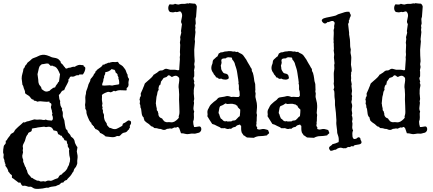

<svg xmlns="http://www.w3.org/2000/svg" viewBox="-93 -865 2779 1231"><path d="M88.9 -87.9 127 -99.6 143.6 -97.7 162.1 -98.6Q171.9 -98.6 181.6 -96.2Q191.4 -93.8 200.2 -98.6Q210 -93.8 216.3 -93.8Q222.7 -93.8 238.3 -91.8Q246.1 -95.7 246.1 -106.9Q246.1 -118.2 242.7 -123.5Q239.3 -128.9 241.2 -132.3Q243.2 -135.7 243.2 -137.7Q239.3 -149.4 239.7 -151.9Q240.2 -154.3 239.3 -157.2Q238.3 -160.2 236.8 -164.1Q235.4 -168 233.9 -174.3Q232.4 -180.7 235.4 -186.5Q238.3 -192.4 235.4 -200.2Q232.4 -204.1 227.5 -205.6Q222.7 -207 223.6 -213.9Q207 -210.9 190.4 -213.4Q173.8 -215.8 165 -215.8Q156.2 -215.8 147.5 -212.9Q134.8 -219.7 128.9 -219.2Q123 -218.8 121.1 -226.6Q111.3 -226.6 105 -235.8Q98.6 -245.1 92.8 -250Q74.2 -260.7 67.4 -267.6Q69.3 -275.4 65.4 -284.7Q61.5 -293.9 59.6 -299.3Q57.6 -304.7 56.6 -310.5Q55.7 -316.4 50.8 -321.3L45.9 -361.3Q45.9 -377.9 50.8 -393.1Q55.7 -408.2 57.6 -424.8Q63.5 -427.7 64.9 -434.1Q66.4 -440.4 68.8 -443.8Q71.3 -447.3 73.2 -448.7Q75.2 -450.2 77.1 -452.6Q79.1 -455.1 80.1 -458Q81.1 -460.9 83.5 -463.4Q85.9 -465.8 90.3 -468.8Q94.7 -471.7 99.6 -476.1Q104.5 -480.5 108.4 -484.4Q112.3 -488.3 118.2 -491.2Q124 -494.1 132.3 -496.6Q140.6 -499 149.4 -503.9Q177.7 -519.5 207 -510.7Q220.7 -506.8 224.6 -504.4Q228.5 -502 236.3 -499Q244.1 -496.1 254.9 -494.6Q265.6 -493.2 273.9 -489.7Q282.2 -486.3 285.6 -481.4Q289.1 -476.6 294.9 -471.7Q294.9 -460 308.6 -452.1Q309.6 -447.3 313 -445.3Q316.4 -443.4 317.4 -438.5Q323.2 -435.5 324.2 -431.2Q325.2 -426.8 331.1 -425.8Q336.9 -424.8 340.3 -427.7Q343.8 -430.7 351.1 -430.7Q358.4 -430.7 366.7 -434.6Q375 -438.5 385.7 -436.5Q411.1 -453.1 427.7 -448.2Q434.6 -446.3 441.4 -448.2Q441.4 -440.4 446.8 -438.5Q452.1 -436.5 454.1 -429.7Q454.1 -409.2 438.5 -387.7H418.9Q415 -387.7 413.6 -385.3Q412.1 -382.8 408.2 -381.8Q400.4 -384.8 392.1 -379.9Q383.8 -375 377.9 -374Q372.1 -373 368.7 -374Q365.2 -375 360.8 -374Q356.4 -373 353.5 -367.2Q352.5 -359.4 346.7 -358.4L345.7 -351.6Q346.7 -352.5 345.7 -343.8L337.9 -327.1Q321.3 -297.9 318.4 -287.1Q304.7 -285.2 298.8 -273.9Q293 -262.7 284.2 -255.9Q286.1 -226.6 293 -217.8Q292 -210 292 -207L294.9 -188.5Q298.8 -178.7 305.7 -168Q301.8 -161.1 304.7 -157.2Q307.6 -153.3 309.1 -146Q310.5 -138.7 309.6 -130.4Q308.6 -122.1 310.5 -115.7Q312.5 -109.4 316.4 -101.1Q320.3 -92.8 320.3 -88.4Q320.3 -84 321.8 -76.7Q323.2 -69.3 324.7 -59.1Q326.2 -48.8 328.1 -42.5Q330.1 -36.1 333.5 -34.2Q336.9 -32.2 338.9 -28.8Q340.8 -25.4 340.8 -22Q340.8 -18.6 345.2 -13.7Q349.6 -8.8 352.1 -6.3Q354.5 -3.9 356.4 -1.5Q358.4 1 359.4 4.4Q360.4 7.8 361.8 10.3Q363.3 12.7 368.2 15.6Q378.9 21.5 384.8 37.1Q386.7 50.8 390.1 56.6Q393.6 62.5 396 67.9Q398.4 73.2 400.9 75.2Q403.3 77.1 403.3 81.1L399.4 105.5L404.3 132.8Q405.3 143.6 403.3 155.3Q401.4 167 402.3 175.3Q403.3 183.6 400.4 189.5Q397.5 195.3 396 200.2Q394.5 205.1 389.6 210Q384.8 214.8 382.8 218.8Q380.9 222.7 380.4 226.1Q379.9 229.5 377.9 233.9Q376 238.3 374 239.3Q372.1 240.2 370.6 244.1Q369.1 248 366.7 251Q364.3 253.9 360.8 259.3Q357.4 264.6 348.6 272.9Q339.8 281.2 335 289.1Q319.3 292 313.5 304.7Q303.7 306.6 301.3 306.6Q298.8 306.6 293.9 313Q289.1 319.3 280.8 321.3Q272.5 323.2 265.6 328.1Q227.5 332 216.8 338.9Q206.1 336.9 195.3 340.3Q184.6 343.8 156.7 345.7Q128.9 347.7 118.7 339.4Q108.4 331.1 100.1 332Q91.8 333 88.4 332Q85 331.1 75.2 327.6Q65.4 324.2 58.1 326.2Q50.8 328.1 45.9 321.3Q41 314.5 38.1 305.7H25.4Q20.5 300.8 14.6 296.9Q8.8 293 3.9 289.1Q-1 285.2 -5.9 281.2Q-10.7 277.3 -15.6 275.4Q-17.6 272.5 -16.6 265.6Q-15.6 258.8 -18.6 256.8Q-29.3 250 -31.2 245.1Q-33.2 240.2 -39.1 236.3Q-42 217.8 -58.6 198.2Q-57.6 193.4 -57.6 188.5Q-57.6 183.6 -62.5 181.6Q-60.5 174.8 -63.5 171.9Q-66.4 168.9 -64.5 162.1Q-65.4 158.2 -67.4 155.3Q-69.3 152.3 -70.3 147.9Q-71.3 143.6 -70.3 137.7Q-69.3 131.8 -69.3 126L-73.2 112.3L-72.3 93.8Q-70.3 77.1 -68.8 71.8Q-67.4 66.4 -61 60.5Q-54.7 54.7 -56.2 45.4Q-57.6 36.1 -52.7 35.6Q-47.9 35.2 -47.9 30.3Q-42 19.5 -35.2 12.2Q-28.3 4.9 -23.4 -5.9Q-12.7 -12.7 -11.7 -12.7Q-7.8 -12.7 -2 -21.5Q2.9 -34.2 23.9 -51.8Q44.9 -69.3 56.6 -81.1Q64.5 -78.1 70.3 -82Q80.1 -87.9 88.9 -87.9ZM152.3 -353.5 153.3 -337.9Q155.3 -324.2 164.1 -314.9Q172.9 -305.7 173.8 -293.9Q179.7 -290 186.5 -284.7Q193.4 -279.3 200.7 -278.3Q208 -277.3 213.9 -279.3Q219.7 -281.2 225.6 -283.2Q230.5 -290 236.8 -293.5Q243.2 -296.9 248 -302.7Q252.9 -300.8 253.9 -303.2Q254.9 -305.7 259.8 -303.7Q264.6 -316.4 270.5 -322.8Q276.4 -329.1 278.3 -334.5Q280.3 -339.8 285.2 -341.8L292 -389.6Q288.1 -395.5 285.2 -404.3Q269.5 -439.5 251 -439.5Q247.1 -444.3 242.7 -443.8Q238.3 -443.4 229.5 -443.4Q227.5 -448.2 223.6 -450.7Q219.7 -453.1 217.8 -457Q207 -459 197.8 -456.5Q188.5 -454.1 174.8 -453.1Q162.1 -444.3 158.7 -435.1Q155.3 -425.8 152.8 -412.1Q150.4 -398.4 148.9 -395.5Q147.5 -392.6 147.5 -389.6ZM351.6 130.9 350.6 119.1Q350.6 111.3 349.6 105Q348.6 98.6 351.6 92.8Q349.6 85.9 344.2 78.6Q338.9 71.3 342.8 63.5Q337.9 58.6 336.9 51.8Q335.9 44.9 334 37.1Q328.1 35.2 325.7 35.6Q323.2 36.1 320.3 33.2Q316.4 26.4 313.5 19.5Q305.7 16.6 305.2 10.3Q304.7 3.9 294.9 4.9Q293.9 0 287.6 -1.5Q281.2 -2.9 279.3 -6.3Q277.3 -9.8 276.4 -14.6Q275.4 -19.5 272.5 -23.4Q257.8 -29.3 251 -28.3Q245.1 -40 239.3 -45.9Q225.6 -54.7 212.9 -51.8Q200.2 -48.8 196.8 -50.8Q193.4 -52.7 188.5 -52.7L149.4 -47.9Q139.6 -44.9 129.9 -43.9Q120.1 -43 111.3 -40Q112.3 -24.4 104.5 -21Q96.7 -17.6 91.8 -15.1Q86.9 -12.7 85.9 -4.9Q75.2 5.9 71.3 22.9Q67.4 40 61 50.3Q54.7 60.5 52.7 71.3L54.7 86.9L52.7 98.6L54.7 111.3L49.8 132.8Q49.8 145.5 52.2 149.9Q54.7 154.3 55.7 159.2V172.9Q60.5 181.6 64 192.9Q67.4 204.1 74.2 211.9Q72.3 216.8 76.2 221.2Q80.1 225.6 81.5 233.9Q83 242.2 86.4 248Q89.8 253.9 96.2 259.8Q102.5 265.6 107.4 274.4Q114.3 274.4 118.7 278.8Q123 283.2 130.9 286.1Q138.7 289.1 139.6 290.5Q140.6 292 144.5 293Q148.4 293.9 152.8 293.5Q157.2 293 161.6 296.4Q166 299.8 173.3 298.3Q180.7 296.9 185.5 296.9Q190.4 296.9 193.4 298.8Q196.3 300.8 205.1 295.9Q213.9 291 222.7 293Q231.4 294.9 235.8 293.9Q240.2 293 245.1 290.5Q250 288.1 258.3 284.2Q266.6 280.3 270.5 279.8Q274.4 279.3 277.8 276.9Q281.2 274.4 284.2 267.6Q287.1 260.7 293 257.8Q295.9 256.8 297.4 254.9Q298.8 252.9 303.7 253.9Q305.7 248 310.5 244.1Q326.2 234.4 335.9 218.8Q337.9 216.8 339.4 211.4Q340.8 206.1 345.7 198.7Q350.6 191.4 350.6 184.6L355.5 168.9Q354.5 168.9 356 160.6Q357.4 152.3 355 145.5Q352.5 138.7 351.6 130.9Z M734.4 -358.4Q728.5 -336.9 731.4 -324.2Q730.5 -310.5 727.1 -307.6Q723.6 -304.7 718.8 -299.8Q718.8 -295.9 719.2 -291.5Q719.7 -287.1 716.8 -285.2Q698.2 -286.1 680.2 -286.6Q662.1 -287.1 649.4 -280.3Q644.5 -279.3 642.6 -280.8Q640.6 -282.2 637.7 -283.2Q632.8 -281.2 625.5 -276.4Q618.2 -271.5 611.3 -274.4Q604.5 -277.3 596.7 -275.4Q568.4 -265.6 560.5 -255.9Q561.5 -245.1 560.5 -234.9Q559.6 -224.6 561.5 -215.8L563.5 -203.1Q564.5 -199.2 563 -196.3Q561.5 -193.4 561.5 -189Q561.5 -184.6 564 -179.2Q566.4 -173.8 562.5 -168.9Q564.5 -164.1 566.4 -159.2Q568.4 -154.3 566.4 -146.5Q567.4 -141.6 569.3 -139.2Q571.3 -136.7 572.8 -131.8Q574.2 -127 573.7 -119.6Q573.2 -112.3 574.7 -107.4Q576.2 -102.5 577.6 -96.2Q579.1 -89.8 586.9 -80.1Q594.7 -70.3 591.8 -64.5Q596.7 -59.6 600.1 -54.7Q603.5 -49.8 608.4 -45.9Q617.2 -44.9 624.5 -41Q631.8 -37.1 643.1 -37.1Q654.3 -37.1 669.4 -46.4Q684.6 -55.7 689.5 -57.6Q692.4 -59.6 692.9 -64.9Q693.4 -70.3 696.3 -72.8Q699.2 -75.2 701.7 -75.7Q704.1 -76.2 708.5 -78.6Q712.9 -81.1 716.8 -84.5Q720.7 -87.9 727.5 -91.8Q734.4 -95.7 746.1 -86.9Q749 -75.2 746.1 -70.3Q743.2 -65.4 740.2 -60.5Q737.3 -55.7 739.3 -54.2Q741.2 -52.7 740.2 -47.9Q734.4 -42 734.4 -35.2Q728.5 -33.2 725.6 -27.8Q722.7 -22.5 716.8 -19Q710.9 -15.6 705.6 -15.1Q700.2 -14.6 693.8 -11.2Q687.5 -7.8 683.6 -2.4Q679.7 2.9 670.9 7.8Q666 6.8 657.2 6.8Q640.6 16.6 622.6 14.2Q604.5 11.7 584 9.8Q568.4 -5.9 548.8 -12.7Q541 -32.2 517.6 -38.1Q517.6 -43.9 513.2 -45.9Q508.8 -47.9 508.8 -55.7Q503.9 -56.6 502.4 -60.5Q501 -64.5 496.1 -66.4Q495.1 -69.3 493.7 -70.8Q492.2 -72.3 493.2 -77.1Q488.3 -79.1 485.8 -83.5Q483.4 -87.9 479.5 -92.8Q472.7 -106.4 471.2 -111.3Q469.7 -116.2 464.8 -127.9Q460 -139.6 460.9 -154.3L453.1 -170.9Q455.1 -175.8 453.6 -181.2Q452.1 -186.5 452.1 -192.4L454.1 -207Q455.1 -217.8 454.1 -230Q453.1 -242.2 455.1 -252L458 -263.7Q459 -267.6 458.5 -271Q458 -274.4 460.4 -281.7Q462.9 -289.1 466.8 -298.8Q470.7 -308.6 471.2 -312.5Q471.7 -316.4 473.6 -322.3Q475.6 -328.1 478.5 -333Q481.4 -337.9 483.9 -343.3Q486.3 -348.6 486.3 -353Q486.3 -357.4 490.7 -361.8Q495.1 -366.2 497.1 -369.1Q499 -372.1 501.5 -375Q503.9 -377.9 505.9 -380.9Q507.8 -389.6 514.2 -395Q520.5 -400.4 519.5 -408.2Q524.4 -408.2 525.4 -412.1Q526.4 -416 533.2 -420.4Q540 -424.8 542 -426.8Q543.9 -428.7 553.2 -434.6Q562.5 -440.4 567.4 -452.1Q572.3 -448.2 573.7 -449.7Q575.2 -451.2 580.1 -454.1Q585 -457 587.9 -457Q590.8 -457 596.2 -460.4Q601.6 -463.9 606 -462.9Q610.4 -461.9 614.3 -464.8Q627.9 -468.8 638.7 -467.3Q649.4 -465.8 660.2 -468.8Q665 -466.8 667.5 -461.9Q669.9 -457 673.3 -454.1Q676.8 -451.2 679.7 -450.2Q682.6 -449.2 687.5 -445.3Q692.4 -441.4 694.3 -439.9Q696.3 -438.5 698.2 -435.1Q700.2 -431.6 703.6 -428.2Q707 -424.8 710.4 -418.9Q713.9 -413.1 716.8 -403.3Q719.7 -393.6 725.6 -384.8Q723.6 -377 726.6 -373Q727.5 -368.2 730 -365.2Q732.4 -362.3 734.4 -358.4ZM626 -316.4 638.7 -319.3Q646.5 -321.3 654.8 -321.8Q663.1 -322.3 670.9 -325.2Q672.9 -347.7 666 -361.3Q668.9 -368.2 664.1 -374.5Q659.2 -380.9 660.2 -389.6Q649.4 -400.4 647.5 -401.4Q647.5 -407.2 645.5 -410.2Q643.6 -413.1 641.6 -417Q636.7 -418.9 631.8 -419.4Q627 -419.9 624 -422.9Q605.5 -404.3 582 -402.3Q583 -389.6 575.2 -378.9Q574.2 -375 574.2 -371.1V-365.2Q569.3 -361.3 569.8 -353Q570.3 -344.7 565.4 -335.4Q560.5 -326.2 562.5 -317.4Q576.2 -315.4 587.9 -316.9Q599.6 -318.4 610.4 -318.4Z M1152.3 -230.5 1149.4 -216.8Q1148.4 -214.8 1149.9 -212.4Q1151.4 -210 1150.9 -202.1Q1150.4 -194.3 1147.9 -178.2Q1145.5 -162.1 1152.3 -150.4Q1148.4 -139.6 1149.9 -127Q1151.4 -114.3 1149.4 -98.6L1145.5 -85.9Q1145.5 -68.4 1151.4 -50.8Q1157.2 -49.8 1164.6 -51.3Q1171.9 -52.7 1183.1 -54.2Q1194.3 -55.7 1197.3 -42Q1200.2 -25.4 1185.5 -15.6Q1182.6 -13.7 1175.8 -12.7Q1168.9 -11.7 1163.1 -9.3Q1157.2 -6.8 1146.5 -8.3Q1135.7 -9.8 1121.1 -6.3Q1106.4 -2.9 1094.7 -6.8Q1083 -10.7 1067.4 -10.7L1056.6 -42Q1047.9 -54.7 1042 -49.8Q1036.1 -44.9 1025.4 -47.9L1007.8 -40Q997.1 -43 990.2 -40.5Q983.4 -38.1 978.5 -39.1L964.8 -32.2H953.1Q949.2 -33.2 945.3 -35.2Q941.4 -37.1 937.5 -38.1Q933.6 -39.1 930.2 -38.6Q926.8 -38.1 919.4 -41Q912.1 -43.9 896.5 -43.9L886.7 -52.7Q877.9 -52.7 870.1 -61.5Q862.3 -70.3 854 -74.7Q845.7 -79.1 833 -91.8Q833 -96.7 830.6 -99.6Q828.1 -102.5 829.1 -110.4Q818.4 -119.1 815.9 -134.8Q813.5 -150.4 811.5 -168Q806.6 -173.8 807.1 -183.6Q807.6 -193.4 802.7 -199.2Q802.7 -205.1 804.2 -212.4Q805.7 -219.7 800.8 -226.6Q803.7 -228.5 803.2 -231.9Q802.7 -235.4 803.7 -238.3Q811.5 -250 810.1 -255.9Q808.6 -261.7 809.6 -266.6Q818.4 -284.2 821.8 -293.9Q825.2 -303.7 826.7 -306.6Q828.1 -309.6 830.1 -314Q832 -318.4 833 -322.8Q834 -327.1 835.9 -330.1Q837.9 -333 842.8 -336.4Q847.7 -339.8 855 -347.2Q862.3 -354.5 866.2 -356.9Q870.1 -359.4 879.4 -369.1Q888.7 -378.9 892.6 -386.7Q897.5 -387.7 900.4 -390.6Q903.3 -393.6 908.7 -396Q914.1 -398.4 918.9 -403.3Q930.7 -414.1 939.5 -413.1Q948.2 -412.1 955.6 -417.5Q962.9 -422.9 968.8 -423.8Q974.6 -424.8 982.9 -421.9Q991.2 -418.9 998 -418H1011.7Q1031.2 -418.9 1039.6 -416Q1047.9 -413.1 1055.7 -416Q1057.6 -434.6 1060.5 -486.3Q1058.6 -497.1 1060.5 -504.9Q1062.5 -512.7 1061.5 -520Q1060.5 -527.3 1060.5 -531.2Q1060.5 -535.2 1062.5 -577.1Q1060.5 -586.9 1060.5 -591.8Q1060.5 -596.7 1062.5 -606Q1064.5 -615.2 1063 -619.1Q1061.5 -623 1062.5 -628.9Q1063.5 -634.8 1065.9 -641.6Q1068.4 -648.4 1069.3 -655.3L1067.4 -666L1072.3 -701.2Q1072.3 -704.1 1073.2 -707.5Q1074.2 -710.9 1071.8 -713.9Q1069.3 -716.8 1068.4 -723.1Q1067.4 -729.5 1069.3 -734.9Q1071.3 -740.2 1074.2 -759.3Q1077.1 -778.3 1064.5 -791Q1057.6 -793 1052.7 -790.5Q1047.9 -788.1 1041.5 -787.6Q1035.2 -787.1 1034.2 -788.6Q1033.2 -790 1023.9 -787.1Q1014.6 -784.2 997.1 -788.1Q986.3 -795.9 985.8 -812Q985.4 -828.1 995.1 -837.9Q1002 -835.9 1013.2 -835.9Q1024.4 -835.9 1028.3 -840.8Q1043 -835.9 1051.8 -835.9L1063.5 -838.9Q1071.3 -840.8 1082.5 -840.3Q1093.8 -839.8 1097.7 -841.3Q1101.6 -842.8 1107.4 -843.3Q1113.3 -843.8 1114.3 -842.3Q1115.2 -840.8 1121.1 -844.7L1147.5 -841.8H1153.3Q1160.2 -841.8 1164.6 -834Q1168.9 -826.2 1168.9 -822.3L1164.1 -756.8Q1163.1 -752.9 1161.6 -750Q1160.2 -747.1 1160.2 -743.2L1162.1 -714.8L1158.2 -699.2L1160.2 -688.5L1158.2 -672.9Q1160.2 -665 1160.2 -657.2L1155.3 -613.3L1157.2 -599.6L1152.3 -545.9Q1152.3 -508.8 1155.3 -472.7L1152.3 -453.1L1155.3 -435.5L1151.4 -416Q1150.4 -413.1 1151.4 -411.1Q1152.3 -409.2 1152.3 -405.3V-377.9Q1152.3 -374 1150.4 -371.1Q1145.5 -365.2 1149.9 -352.5Q1154.3 -339.8 1152.3 -337.9Q1150.4 -335.9 1149.4 -334Q1156.2 -323.2 1153.3 -311.5Q1150.4 -299.8 1149.4 -287.1V-276.4Q1148.4 -264.6 1150.4 -252.9Q1152.3 -241.2 1152.3 -230.5ZM1055.7 -258.8 1053.7 -292 1051.8 -306.6Q1051.8 -321.3 1054.7 -335.4Q1057.6 -349.6 1055.7 -365.2Q1043.9 -379.9 1033.2 -379.4Q1022.5 -378.9 1015.1 -374Q1007.8 -369.1 1001.5 -376Q995.1 -382.8 986.3 -381.8Q982.4 -379.9 980 -376.5Q977.5 -373 973.6 -371.1Q969.7 -369.1 965.3 -368.2Q960.9 -367.2 956.1 -365.2Q952.1 -358.4 947.3 -352.5Q942.4 -346.7 938.5 -340.8Q939.5 -335.9 937 -332.5Q934.6 -329.1 938.5 -325.2Q925.8 -322.3 922.9 -296.9Q922.9 -292 924.8 -289.1Q918 -282.2 916.5 -272.5Q915 -262.7 914.1 -257.8Q913.1 -252.9 911.6 -249.5Q910.2 -246.1 910.2 -243.2L907.2 -213.9Q907.2 -209 906.2 -204.6Q905.3 -200.2 907.2 -197.3Q908.2 -183.6 910.6 -176.3Q913.1 -168.9 912.1 -163.6Q911.1 -158.2 916.5 -153.3Q921.9 -148.4 919.9 -143.6Q922.9 -140.6 922.4 -136.2Q921.9 -131.8 923.8 -125Q928.7 -110.4 946.3 -105.5Q948.2 -103.5 950.7 -98.6Q953.1 -93.8 956.1 -92.8Q958 -87.9 960 -87.4Q961.9 -86.9 966.8 -84Q971.7 -81.1 978.5 -81.5Q985.4 -82 991.7 -82Q998 -82 1001.5 -81.1Q1004.9 -80.1 1014.6 -81.5Q1024.4 -83 1036.6 -92.8Q1048.8 -102.5 1053.7 -110.4Q1050.8 -118.2 1055.2 -127.9Q1059.6 -137.7 1056.6 -185.5Q1053.7 -233.4 1055.7 -258.8Z M1534.2 18.6 1492.2 16.6Q1488.3 16.6 1480.5 9.8Q1472.7 2.9 1469.7 3.9L1457 -14.6Q1453.1 -26.4 1453.1 -37.1V-57.6Q1448.2 -60.5 1445.3 -66.4Q1426.8 -62.5 1422.4 -57.6Q1418 -52.7 1415 -50.8Q1400.4 -50.8 1387.7 -38.1Q1382.8 -42 1377 -39.6Q1371.1 -37.1 1364.7 -38.1Q1358.4 -39.1 1355.5 -40.5Q1352.5 -42 1347.7 -43.9Q1341.8 -42 1336.9 -43Q1332 -43.9 1324.2 -43Q1318.4 -49.8 1297.9 -57.6Q1284.2 -66.4 1267.6 -70.3Q1248 -99.6 1236.3 -120.1Q1239.3 -128.9 1237.3 -138.7Q1234.4 -155.3 1244.1 -169.9Q1251 -187.5 1262.2 -197.8Q1273.4 -208 1278.3 -212.4Q1283.2 -216.8 1289.1 -220.2Q1294.9 -223.6 1300.3 -231Q1305.7 -238.3 1314 -240.2Q1322.3 -242.2 1329.1 -242.7Q1335.9 -243.2 1344.7 -245.1Q1353.5 -247.1 1356.4 -248Q1367.2 -252 1389.6 -243.2Q1402.3 -245.1 1412.6 -243.7Q1422.9 -242.2 1436.5 -243.2Q1444.3 -248 1443.8 -253.9Q1443.4 -259.8 1443.4 -267.6Q1443.4 -275.4 1442.4 -279.3L1438.5 -292Q1440.4 -318.4 1435.5 -330.1Q1437.5 -338.9 1436.5 -339.8Q1435.5 -340.8 1435.5 -344.2Q1435.5 -347.7 1434.6 -354.5Q1433.6 -361.3 1432.1 -370.1Q1430.7 -378.9 1428.2 -396Q1425.8 -413.1 1422.9 -422.4Q1419.9 -431.6 1418.5 -436.5Q1417 -441.4 1415 -446.3Q1413.1 -451.2 1412.6 -455.6Q1412.1 -460 1408.7 -465.8Q1405.3 -471.7 1403.3 -475.1Q1401.4 -478.5 1397.5 -481.4Q1395.5 -484.4 1395 -489.3Q1394.5 -494.1 1391.6 -496.1Q1380.9 -498 1370.6 -498Q1360.4 -498 1355.5 -491.2Q1336.9 -491.2 1329.1 -486.3Q1324.2 -479.5 1326.2 -472.7Q1328.1 -465.8 1327.1 -460.4Q1326.2 -455.1 1324.7 -451.2Q1323.2 -447.3 1322.3 -443.4Q1325.2 -433.6 1324.7 -427.7Q1324.2 -421.9 1329.6 -412.1Q1335 -402.3 1337.9 -399.4Q1340.8 -396.5 1346.2 -394.5Q1351.6 -392.6 1355 -392.6Q1358.4 -392.6 1365.2 -387.7Q1372.1 -382.8 1374 -364.3Q1368.2 -354.5 1351.6 -354.5Q1335 -354.5 1325.2 -361.3Q1321.3 -361.3 1319.3 -359.9Q1317.4 -358.4 1312 -359.9Q1306.6 -361.3 1303.2 -365.2Q1299.8 -369.1 1292 -369.1Q1290 -376 1285.6 -380.4Q1281.2 -384.8 1277.3 -389.6Q1274.4 -399.4 1272.9 -399.4Q1271.5 -399.4 1271.5 -400.4Q1258.8 -418.9 1262.7 -438.5Q1262.7 -442.4 1264.6 -446.8Q1266.6 -451.2 1268.6 -456.5Q1270.5 -461.9 1270.5 -467.3Q1270.5 -472.7 1272.5 -477.1Q1274.4 -481.4 1277.8 -484.4Q1281.2 -487.3 1285.2 -490.7Q1289.1 -494.1 1292.5 -497.6Q1295.9 -501 1300.8 -502.9Q1302.7 -507.8 1305.2 -512.2Q1307.6 -516.6 1309.6 -522.5Q1313.5 -524.4 1316.4 -525.4Q1319.3 -526.4 1321.3 -529.3Q1330.1 -528.3 1338.9 -531.7Q1347.7 -535.2 1356 -535.2Q1364.3 -535.2 1370.1 -537.1H1383.8Q1390.6 -537.1 1396.5 -535.2Q1402.3 -533.2 1410.2 -535.2Q1415 -534.2 1420.4 -532.2Q1425.8 -530.3 1431.6 -533.2Q1436.5 -527.3 1449.7 -522Q1462.9 -516.6 1470.2 -504.9Q1477.5 -493.2 1481.4 -488.8Q1485.4 -484.4 1488.3 -478Q1491.2 -471.7 1494.6 -466.3Q1498 -460.9 1501 -455.6Q1503.9 -450.2 1507.8 -444.3Q1511.7 -438.5 1514.2 -432.6Q1516.6 -426.8 1521.5 -422.9Q1518.6 -412.1 1528.3 -397.5Q1529.3 -393.6 1529.8 -390.6Q1530.3 -387.7 1532.2 -381.3Q1534.2 -375 1535.2 -363.8Q1536.1 -352.5 1537.6 -345.2Q1539.1 -337.9 1540.5 -335Q1542 -332 1543 -326.2Q1543.9 -320.3 1543.5 -311Q1543 -301.8 1543.9 -295.4Q1544.9 -289.1 1543.9 -286.1Q1543 -283.2 1543 -279.3L1545.9 -265.6Q1545.9 -259.8 1544.9 -253.9Q1543.9 -248 1544.9 -241.2Q1545.9 -234.4 1548.8 -224.1Q1551.8 -213.9 1553.2 -204.6Q1554.7 -195.3 1554.7 -188.5V-175.8Q1554.7 -169.9 1551.8 -140.6L1554.7 -127.9Q1552.7 -117.2 1552.7 -90.8L1550.8 -79.1Q1552.7 -75.2 1551.3 -71.3Q1549.8 -67.4 1549.8 -61.5Q1549.8 -55.7 1554.2 -50.8Q1558.6 -45.9 1554.7 -38.1Q1568.4 -32.2 1576.2 -35.2Q1592.8 -40 1604 -37.1Q1615.2 -34.2 1619.6 -33.2Q1624 -32.2 1626 -30.3Q1630.9 -18.6 1632.3 -14.2Q1633.8 -9.8 1627 -5.9Q1620.1 -2 1619.1 2.9Q1592.8 7.8 1573.2 7.8Q1553.7 7.8 1534.2 18.6ZM1363.3 -198.2 1352.5 -202.1Q1335.9 -189.5 1319.3 -184.6Q1314.5 -179.7 1313.5 -171.9Q1312.5 -164.1 1310.1 -153.3Q1307.6 -142.6 1308.6 -139.6Q1314.5 -128.9 1314.5 -126Q1314.5 -123 1317.9 -116.2Q1321.3 -109.4 1322.3 -105.5Q1330.1 -101.6 1334.5 -95.7Q1338.9 -89.8 1345.2 -87.9Q1351.6 -85.9 1356.4 -87.9Q1361.3 -89.8 1365.2 -85.9Q1369.1 -86.9 1376.5 -86.4Q1383.8 -85.9 1390.6 -86.9Q1396.5 -92.8 1404.3 -92.3Q1412.1 -91.8 1418 -95.7Q1431.6 -108.4 1434.1 -112.3Q1436.5 -116.2 1444.3 -120.1Q1447.3 -144.5 1447.3 -162.1Q1441.4 -168.9 1436 -172.9Q1430.7 -176.8 1428.7 -186.5Q1424.8 -189.5 1420.9 -190.9Q1417 -192.4 1415 -196.3Q1410.2 -196.3 1409.7 -195.8Q1409.2 -195.3 1402.3 -198.2Q1395.5 -201.2 1363.3 -198.2Z M1919.9 18.6 1877.9 16.6Q1874 16.6 1866.2 9.8Q1858.4 2.9 1855.5 3.9L1842.8 -14.6Q1838.9 -26.4 1838.9 -37.1V-57.6Q1834 -60.5 1831.1 -66.4Q1812.5 -62.5 1808.1 -57.6Q1803.7 -52.7 1800.8 -50.8Q1786.1 -50.8 1773.4 -38.1Q1768.6 -42 1762.7 -39.6Q1756.8 -37.1 1750.5 -38.1Q1744.1 -39.1 1741.2 -40.5Q1738.3 -42 1733.4 -43.9Q1727.5 -42 1722.7 -43Q1717.8 -43.9 1710 -43Q1704.1 -49.8 1683.6 -57.6Q1669.9 -66.4 1653.3 -70.3Q1633.8 -99.6 1622.1 -120.1Q1625 -128.9 1623 -138.7Q1620.1 -155.3 1629.9 -169.9Q1636.7 -187.5 1647.9 -197.8Q1659.2 -208 1664.1 -212.4Q1668.9 -216.8 1674.8 -220.2Q1680.7 -223.6 1686 -231Q1691.4 -238.3 1699.7 -240.2Q1708 -242.2 1714.8 -242.7Q1721.7 -243.2 1730.5 -245.1Q1739.3 -247.1 1742.2 -248Q1752.9 -252 1775.4 -243.2Q1788.1 -245.1 1798.3 -243.7Q1808.6 -242.2 1822.3 -243.2Q1830.1 -248 1829.6 -253.9Q1829.1 -259.8 1829.1 -267.6Q1829.1 -275.4 1828.1 -279.3L1824.2 -292Q1826.2 -318.4 1821.3 -330.1Q1823.2 -338.9 1822.3 -339.8Q1821.3 -340.8 1821.3 -344.2Q1821.3 -347.7 1820.3 -354.5Q1819.3 -361.3 1817.9 -370.1Q1816.4 -378.9 1814 -396Q1811.5 -413.1 1808.6 -422.4Q1805.7 -431.6 1804.2 -436.5Q1802.7 -441.4 1800.8 -446.3Q1798.8 -451.2 1798.3 -455.6Q1797.9 -460 1794.4 -465.8Q1791 -471.7 1789.1 -475.1Q1787.1 -478.5 1783.2 -481.4Q1781.2 -484.4 1780.8 -489.3Q1780.3 -494.1 1777.3 -496.1Q1766.6 -498 1756.3 -498Q1746.1 -498 1741.2 -491.2Q1722.7 -491.2 1714.8 -486.3Q1710 -479.5 1711.9 -472.7Q1713.9 -465.8 1712.9 -460.4Q1711.9 -455.1 1710.4 -451.2Q1709 -447.3 1708 -443.4Q1710.9 -433.6 1710.4 -427.7Q1710 -421.9 1715.3 -412.1Q1720.7 -402.3 1723.6 -399.4Q1726.6 -396.5 1731.9 -394.5Q1737.3 -392.6 1740.7 -392.6Q1744.1 -392.6 1751 -387.7Q1757.8 -382.8 1759.8 -364.3Q1753.9 -354.5 1737.3 -354.5Q1720.7 -354.5 1710.9 -361.3Q1707 -361.3 1705.1 -359.9Q1703.1 -358.4 1697.8 -359.9Q1692.4 -361.3 1689 -365.2Q1685.5 -369.1 1677.7 -369.1Q1675.8 -376 1671.4 -380.4Q1667 -384.8 1663.1 -389.6Q1660.2 -399.4 1658.7 -399.4Q1657.2 -399.4 1657.2 -400.4Q1644.5 -418.9 1648.4 -438.5Q1648.4 -442.4 1650.4 -446.8Q1652.3 -451.2 1654.3 -456.5Q1656.2 -461.9 1656.2 -467.3Q1656.2 -472.7 1658.2 -477.1Q1660.2 -481.4 1663.6 -484.4Q1667 -487.3 1670.9 -490.7Q1674.8 -494.1 1678.2 -497.6Q1681.6 -501 1686.5 -502.9Q1688.5 -507.8 1690.9 -512.2Q1693.4 -516.6 1695.3 -522.5Q1699.2 -524.4 1702.1 -525.4Q1705.1 -526.4 1707 -529.3Q1715.8 -528.3 1724.6 -531.7Q1733.4 -535.2 1741.7 -535.2Q1750 -535.2 1755.9 -537.1H1769.5Q1776.4 -537.1 1782.2 -535.2Q1788.1 -533.2 1795.9 -535.2Q1800.8 -534.2 1806.2 -532.2Q1811.5 -530.3 1817.4 -533.2Q1822.3 -527.3 1835.4 -522Q1848.6 -516.6 1856 -504.9Q1863.3 -493.2 1867.2 -488.8Q1871.1 -484.4 1874 -478Q1877 -471.7 1880.4 -466.3Q1883.8 -460.9 1886.7 -455.6Q1889.6 -450.2 1893.6 -444.3Q1897.5 -438.5 1899.9 -432.6Q1902.3 -426.8 1907.2 -422.9Q1904.3 -412.1 1914.1 -397.5Q1915 -393.6 1915.5 -390.6Q1916 -387.7 1918 -381.3Q1919.9 -375 1920.9 -363.8Q1921.9 -352.5 1923.3 -345.2Q1924.8 -337.9 1926.3 -335Q1927.7 -332 1928.7 -326.2Q1929.7 -320.3 1929.2 -311Q1928.7 -301.8 1929.7 -295.4Q1930.7 -289.1 1929.7 -286.1Q1928.7 -283.2 1928.7 -279.3L1931.6 -265.6Q1931.6 -259.8 1930.7 -253.9Q1929.7 -248 1930.7 -241.2Q1931.6 -234.4 1934.6 -224.1Q1937.5 -213.9 1939 -204.6Q1940.4 -195.3 1940.4 -188.5V-175.8Q1940.4 -169.9 1937.5 -140.6L1940.4 -127.9Q1938.5 -117.2 1938.5 -90.8L1936.5 -79.1Q1938.5 -75.2 1937 -71.3Q1935.5 -67.4 1935.5 -61.5Q1935.5 -55.7 1939.9 -50.8Q1944.3 -45.9 1940.4 -38.1Q1954.1 -32.2 1961.9 -35.2Q1978.5 -40 1989.7 -37.1Q2001 -34.2 2005.4 -33.2Q2009.8 -32.2 2011.7 -30.3Q2016.6 -18.6 2018.1 -14.2Q2019.5 -9.8 2012.7 -5.9Q2005.9 -2 2004.9 2.9Q1978.5 7.8 1959 7.8Q1939.5 7.8 1919.9 18.6ZM1749 -198.2 1738.3 -202.1Q1721.7 -189.5 1705.1 -184.6Q1700.2 -179.7 1699.2 -171.9Q1698.2 -164.1 1695.8 -153.3Q1693.4 -142.6 1694.3 -139.6Q1700.2 -128.9 1700.2 -126Q1700.2 -123 1703.6 -116.2Q1707 -109.4 1708 -105.5Q1715.8 -101.6 1720.2 -95.7Q1724.6 -89.8 1731 -87.9Q1737.3 -85.9 1742.2 -87.9Q1747.1 -89.8 1751 -85.9Q1754.9 -86.9 1762.2 -86.4Q1769.5 -85.9 1776.4 -86.9Q1782.2 -92.8 1790 -92.3Q1797.9 -91.8 1803.7 -95.7Q1817.4 -108.4 1819.8 -112.3Q1822.3 -116.2 1830.1 -120.1Q1833 -144.5 1833 -162.1Q1827.1 -168.9 1821.8 -172.9Q1816.4 -176.8 1814.5 -186.5Q1810.5 -189.5 1806.6 -190.9Q1802.7 -192.4 1800.8 -196.3Q1795.9 -196.3 1795.4 -195.8Q1794.9 -195.3 1788.1 -198.2Q1781.2 -201.2 1749 -198.2Z M2046.9 -646.5V-658.2Q2044.9 -671.9 2046.9 -676.3Q2048.8 -680.7 2049.8 -685.5Q2047.9 -700.2 2050.8 -707Q2053.7 -713.9 2051.8 -721.7Q2049.8 -724.6 2047.4 -726.1Q2044.9 -727.5 2043 -730.5Q2032.2 -731.4 2025.4 -728Q2018.6 -724.6 2009.8 -722.7Q2004.9 -724.6 2003.9 -721.7Q2002.9 -718.8 1999 -716.8Q1988.3 -710 1977.5 -720.7Q1966.8 -731.4 1971.2 -738.3Q1975.6 -745.1 1983.4 -747.6Q1991.2 -750 2000.5 -752.4Q2009.8 -754.9 2020 -756.3Q2030.3 -757.8 2036.6 -759.8Q2043 -761.7 2049.3 -762.7Q2055.7 -763.7 2060.1 -765.6Q2064.5 -767.6 2067.4 -769.5Q2070.3 -771.5 2074.7 -773.4Q2079.1 -775.4 2082.5 -775.9Q2085.9 -776.4 2105.5 -783.2Q2127.9 -792 2147.5 -789.1Q2148.4 -783.2 2151.4 -778.3Q2159.2 -767.6 2153.8 -758.3Q2148.4 -749 2147.9 -742.7Q2147.5 -736.3 2143.6 -734.4Q2145.5 -715.8 2138.7 -712.9L2145.5 -653.3Q2143.6 -649.4 2147.5 -630.4Q2151.4 -611.3 2151.4 -595.7Q2150.4 -565.4 2156.2 -548.8L2154.3 -529.3Q2154.3 -524.4 2155.3 -520.5Q2156.2 -516.6 2158.2 -506.8Q2160.2 -497.1 2158.7 -481.4Q2157.2 -465.8 2157.2 -450.2Q2162.1 -423.8 2162.1 -414.1Q2162.1 -404.3 2157.2 -397.5Q2160.2 -389.6 2158.7 -388.7Q2157.2 -387.7 2157.2 -382.8Q2157.2 -377.9 2158.2 -369.6Q2159.2 -361.3 2157.2 -350.6L2162.1 -325.2L2160.2 -314.5L2164.1 -282.2Q2163.1 -274.4 2161.6 -265.6Q2160.2 -256.8 2165 -249Q2162.1 -242.2 2163.1 -233.9Q2164.1 -225.6 2161.1 -218.3Q2158.2 -210.9 2161.6 -203.1Q2165 -195.3 2165 -184.6L2162.1 -166Q2161.1 -156.2 2164.1 -146Q2167 -135.7 2162.1 -127Q2170.9 -103.5 2164.1 -87.9Q2168.9 -73.2 2166 -57.6Q2163.1 -42 2170.9 -28.3Q2166 -20.5 2166 -8.8Q2166 2.9 2167 10.7Q2170.9 33.2 2192.4 23.4Q2197.3 20.5 2200.2 17.1Q2203.1 13.7 2209 15.6Q2218.8 17.6 2218.8 32.2Q2225.6 39.1 2224.6 50.8Q2220.7 59.6 2205.6 61.5Q2190.4 63.5 2182.6 65.4Q2174.8 67.4 2171.9 74.2Q2168.9 74.2 2167 72.8Q2165 71.3 2160.2 72.3Q2149.4 79.1 2146.5 78.1Q2138.7 74.2 2125 85.9Q2120.1 84 2114.3 85.4Q2108.4 86.9 2100.6 83.5Q2092.8 80.1 2080.6 83.5Q2068.4 86.9 2060.5 94.7Q2049.8 94.7 2043 98.6Q2036.1 102.5 2025.4 101.6Q2016.6 90.8 2016.6 85Q2016.6 79.1 2021 74.7Q2025.4 70.3 2030.8 67.4Q2036.1 64.5 2038.1 59.6Q2057.6 55.7 2078.1 45.9Q2081.1 22.5 2074.7 4.9Q2068.4 -12.7 2068.8 -15.6Q2069.3 -18.6 2068.4 -27.3Q2067.4 -36.1 2065.9 -46.9Q2064.5 -57.6 2063.5 -67.4Q2062.5 -77.1 2063.5 -85Q2064.5 -92.8 2062.5 -111.3Q2060.5 -129.9 2060.5 -142.6L2054.7 -191.4V-219.7L2051.8 -242.2Q2050.8 -247.1 2051.3 -252.9Q2051.8 -258.8 2051.3 -265.1Q2050.8 -271.5 2050.3 -278.3Q2049.8 -285.2 2044.9 -289.1Q2049.8 -300.8 2049.8 -306.6L2046.9 -325.2Q2045.9 -329.1 2046.9 -333.5Q2047.9 -337.9 2047.9 -341.8L2046.9 -391.6Q2046.9 -402.3 2049.3 -413.6Q2051.8 -424.8 2050.3 -437.5Q2048.8 -450.2 2050.3 -452.6Q2051.8 -455.1 2051.8 -459L2047.9 -496.1L2049.8 -516.6L2046.9 -538.1Q2045.9 -541 2046.9 -544.4Q2047.9 -547.9 2047.9 -551.8L2046.9 -575.2Q2047.9 -585.9 2046.4 -588.9Q2044.9 -591.8 2045.9 -598.6Q2046.9 -605.5 2045.9 -607.9Q2044.9 -610.4 2045.9 -625Q2046.9 -639.6 2046.9 -646.5Z M2600.6 -230.5 2597.7 -216.8Q2596.7 -214.8 2598.1 -212.4Q2599.6 -210 2599.1 -202.1Q2598.6 -194.3 2596.2 -178.2Q2593.8 -162.1 2600.6 -150.4Q2596.7 -139.6 2598.1 -127Q2599.6 -114.3 2597.7 -98.6L2593.8 -85.9Q2593.8 -68.4 2599.6 -50.8Q2605.5 -49.8 2612.8 -51.3Q2620.1 -52.7 2631.3 -54.2Q2642.6 -55.7 2645.5 -42Q2648.4 -25.4 2633.8 -15.6Q2630.9 -13.7 2624 -12.7Q2617.2 -11.7 2611.3 -9.3Q2605.5 -6.8 2594.7 -8.3Q2584 -9.8 2569.3 -6.3Q2554.7 -2.9 2543 -6.8Q2531.2 -10.7 2515.6 -10.7L2504.9 -42Q2496.1 -54.7 2490.2 -49.8Q2484.4 -44.9 2473.6 -47.9L2456.1 -40Q2445.3 -43 2438.5 -40.5Q2431.6 -38.1 2426.8 -39.1L2413.1 -32.2H2401.4Q2397.5 -33.2 2393.6 -35.2Q2389.6 -37.1 2385.7 -38.1Q2381.8 -39.1 2378.4 -38.6Q2375 -38.1 2367.7 -41Q2360.4 -43.9 2344.7 -43.9L2335 -52.7Q2326.2 -52.7 2318.4 -61.5Q2310.5 -70.3 2302.2 -74.7Q2293.9 -79.1 2281.2 -91.8Q2281.2 -96.7 2278.8 -99.6Q2276.4 -102.5 2277.3 -110.4Q2266.6 -119.1 2264.2 -134.8Q2261.7 -150.4 2259.8 -168Q2254.9 -173.8 2255.4 -183.6Q2255.9 -193.4 2251 -199.2Q2251 -205.1 2252.4 -212.4Q2253.9 -219.7 2249 -226.6Q2252 -228.5 2251.5 -231.9Q2251 -235.4 2252 -238.3Q2259.8 -250 2258.3 -255.9Q2256.8 -261.7 2257.8 -266.6Q2266.6 -284.2 2270 -293.9Q2273.4 -303.7 2274.9 -306.6Q2276.4 -309.6 2278.3 -314Q2280.3 -318.4 2281.2 -322.8Q2282.2 -327.1 2284.2 -330.1Q2286.1 -333 2291 -336.4Q2295.9 -339.8 2303.2 -347.2Q2310.5 -354.5 2314.5 -356.9Q2318.4 -359.4 2327.6 -369.1Q2336.9 -378.9 2340.8 -386.7Q2345.7 -387.7 2348.6 -390.6Q2351.6 -393.6 2356.9 -396Q2362.3 -398.4 2367.2 -403.3Q2378.9 -414.1 2387.7 -413.1Q2396.5 -412.1 2403.8 -417.5Q2411.1 -422.9 2417 -423.8Q2422.9 -424.8 2431.2 -421.9Q2439.5 -418.9 2446.3 -418H2460Q2479.5 -418.9 2487.8 -416Q2496.1 -413.1 2503.9 -416Q2505.9 -434.6 2508.8 -486.3Q2506.8 -497.1 2508.8 -504.9Q2510.7 -512.7 2509.8 -520Q2508.8 -527.3 2508.8 -531.2Q2508.8 -535.2 2510.7 -577.1Q2508.8 -586.9 2508.8 -591.8Q2508.8 -596.7 2510.7 -606Q2512.7 -615.2 2511.2 -619.1Q2509.8 -623 2510.7 -628.9Q2511.7 -634.8 2514.2 -641.6Q2516.6 -648.4 2517.6 -655.3L2515.6 -666L2520.5 -701.2Q2520.5 -704.1 2521.5 -707.5Q2522.5 -710.9 2520 -713.9Q2517.6 -716.8 2516.6 -723.1Q2515.6 -729.5 2517.6 -734.9Q2519.5 -740.2 2522.5 -759.3Q2525.4 -778.3 2512.7 -791Q2505.9 -793 2501 -790.5Q2496.1 -788.1 2489.7 -787.6Q2483.4 -787.1 2482.4 -788.6Q2481.4 -790 2472.2 -787.1Q2462.9 -784.2 2445.3 -788.1Q2434.6 -795.9 2434.1 -812Q2433.6 -828.1 2443.4 -837.9Q2450.2 -835.9 2461.4 -835.9Q2472.7 -835.9 2476.6 -840.8Q2491.2 -835.9 2500 -835.9L2511.7 -838.9Q2519.5 -840.8 2530.8 -840.3Q2542 -839.8 2545.9 -841.3Q2549.8 -842.8 2555.7 -843.3Q2561.5 -843.8 2562.5 -842.3Q2563.5 -840.8 2569.3 -844.7L2595.7 -841.8H2601.6Q2608.4 -841.8 2612.8 -834Q2617.2 -826.2 2617.2 -822.3L2612.3 -756.8Q2611.3 -752.9 2609.9 -750Q2608.4 -747.1 2608.4 -743.2L2610.4 -714.8L2606.4 -699.2L2608.4 -688.5L2606.4 -672.9Q2608.4 -665 2608.4 -657.2L2603.5 -613.3L2605.5 -599.6L2600.6 -545.9Q2600.6 -508.8 2603.5 -472.7L2600.6 -453.1L2603.5 -435.5L2599.6 -416Q2598.6 -413.1 2599.6 -411.1Q2600.6 -409.2 2600.6 -405.3V-377.9Q2600.6 -374 2598.6 -371.1Q2593.8 -365.2 2598.1 -352.5Q2602.5 -339.8 2600.6 -337.9Q2598.6 -335.9 2597.7 -334Q2604.5 -323.2 2601.6 -311.5Q2598.6 -299.8 2597.7 -287.1V-276.4Q2596.7 -264.6 2598.6 -252.9Q2600.6 -241.2 2600.6 -230.5ZM2503.9 -258.8 2502 -292 2500 -306.6Q2500 -321.3 2502.9 -335.4Q2505.9 -349.6 2503.9 -365.2Q2492.2 -379.9 2481.4 -379.4Q2470.7 -378.9 2463.4 -374Q2456.1 -369.1 2449.7 -376Q2443.4 -382.8 2434.6 -381.8Q2430.7 -379.9 2428.2 -376.5Q2425.8 -373 2421.9 -371.1Q2418 -369.1 2413.6 -368.2Q2409.2 -367.2 2404.3 -365.2Q2400.4 -358.4 2395.5 -352.5Q2390.6 -346.7 2386.7 -340.8Q2387.7 -335.9 2385.3 -332.5Q2382.8 -329.1 2386.7 -325.2Q2374 -322.3 2371.1 -296.9Q2371.1 -292 2373 -289.1Q2366.2 -282.2 2364.7 -272.5Q2363.3 -262.7 2362.3 -257.8Q2361.3 -252.9 2359.9 -249.5Q2358.4 -246.1 2358.4 -243.2L2355.5 -213.9Q2355.5 -209 2354.5 -204.6Q2353.5 -200.2 2355.5 -197.3Q2356.4 -183.6 2358.9 -176.3Q2361.3 -168.9 2360.4 -163.6Q2359.4 -158.2 2364.7 -153.3Q2370.1 -148.4 2368.2 -143.6Q2371.1 -140.6 2370.6 -136.2Q2370.1 -131.8 2372.1 -125Q2377 -110.4 2394.5 -105.5Q2396.5 -103.5 2398.9 -98.6Q2401.4 -93.8 2404.3 -92.8Q2406.2 -87.9 2408.2 -87.4Q2410.2 -86.9 2415 -84Q2419.9 -81.1 2426.8 -81.5Q2433.6 -82 2439.9 -82Q2446.3 -82 2449.7 -81.1Q2453.1 -80.1 2462.9 -81.5Q2472.7 -83 2484.9 -92.8Q2497.1 -102.5 2502 -110.4Q2499 -118.2 2503.4 -127.9Q2507.8 -137.7 2504.9 -185.5Q2502 -233.4 2503.9 -258.8Z"/></svg>

Font: Mountains of Christmas
Style: Bold
Weight: 700
Designer: Crystal Kluge
Foundry: Font Diner, Inc DBA Tart Workshop
Version: Version 1.002